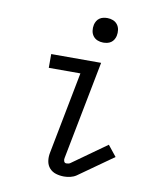

<svg xmlns="http://www.w3.org/2000/svg" viewBox="-84 -802 718 879"><g transform="rotate(10 275.0 -362.5)"><path d="M274 12Q254 12 236 6.5Q218 1 206 -12.5Q194 -26 191 -45Q188 -64 192 -84L266 -466H119V-530H351L262 -72Q260 -64 263 -56.5Q266 -49 274 -49Q278 -49 283 -50Q288 -51 291 -53L451 -167L491 -117L330 -3Q318 5 303 8.5Q288 12 274 12ZM344 -623Q330 -623 317.5 -628Q305 -633 297 -643.5Q289 -654 287 -668Q285 -682 288 -696Q290 -705 295 -713.5Q300 -722 308 -727.5Q316 -733 325.5 -735Q335 -737 344 -737Q358 -737 370.5 -732Q383 -727 391 -716.5Q399 -706 401 -692Q403 -678 400 -664Q398 -655 393 -646.5Q388 -638 380 -632.5Q372 -627 362.5 -625Q353 -623 344 -623Z"/></g></svg>

Font: Lode
Style: Italic
Weight: 400
Italic angle: -11°
Monospace: yes
Designer: Belleve Invis
Foundry: Belleve Invis
Version: Version 29.2.0; ttfautohint (v1.8.3)